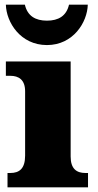

<svg xmlns="http://www.w3.org/2000/svg" viewBox="-20 -798 416 818"><path d="M180 -606C292 -606 352 -703 354 -778H274C263 -730 229 -710 180 -710C131 -710 97 -730 86 -778H5C7 -703 67 -606 180 -606ZM355 0V-61H344C307 -61 281 -78 281 -131V-536H5V-475H24C60 -475 87 -458 87 -409V-135C87 -79 62 -61 24 -61H12V0Z"/></svg>

Font: UArctic Serif Black
Style: Regular
Weight: 900
Designer: Customization by Puisto advertising & original work Monotype Design Team
Foundry: Monotype Imaging Inc.
Version: Version 2.004